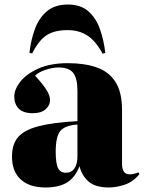

<svg xmlns="http://www.w3.org/2000/svg" viewBox="-20 -814 636 848"><path d="M180 14Q111 14 72 -21Q33 -56 33 -123Q33 -177 60 -208.5Q87 -240 150.5 -256.5Q214 -273 322 -279V-412Q322 -469 303 -492.5Q284 -516 238 -516Q214 -516 182.5 -506Q151 -496 135 -480Q165 -447 179 -426.5Q193 -406 197 -393.5Q201 -381 201 -372Q201 -349 181.5 -331.5Q162 -314 125 -314Q82 -314 62.5 -334.5Q43 -355 43 -387Q43 -419 69.5 -453Q96 -487 149 -511Q202 -535 280 -535Q353 -535 406.5 -516.5Q460 -498 489.5 -453Q519 -408 519 -327V-91Q519 -44 552 -44Q572 -44 591 -53L596 -45Q567 -10 530 2Q493 14 461 14Q402 14 372 -11.5Q342 -37 331 -80Q313 -32 277.5 -9Q242 14 180 14ZM271 -51Q296 -51 309 -70.5Q322 -90 322 -122V-264Q266 -260 246 -235Q226 -210 226 -144Q226 -92 236.5 -71.5Q247 -51 271 -51ZM280 -794Q337 -794 371 -763.5Q405 -733 422 -684Q439 -635 445 -580L433 -577Q403 -633 366 -657Q329 -681 279 -681Q219 -681 184.5 -657.5Q150 -634 122 -578L110 -581Q117 -640 135 -688Q153 -736 188 -765Q223 -794 280 -794Z"/></svg>

Font: Literata 72pt ExtraBold
Style: Regular
Weight: 800
Designer: Latin by Veronika Burian and Jose Scaglione. Greek by Irene Vlachou. Cyrillic by Vera Evstafieva.
Foundry: TypeTogether
Version: Version 3.002